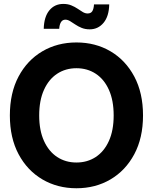

<svg xmlns="http://www.w3.org/2000/svg" viewBox="-20 -958 787 989"><path d="M373.7 11.7Q275.9 11.7 198.2 -34Q120.5 -79.7 75.6 -163.9Q30.8 -248.1 30.8 -363.3Q30.8 -479.5 75.6 -563.8Q120.5 -648.1 198.2 -693.7Q275.9 -739.3 373.7 -739.3Q471.7 -739.3 549.2 -693.7Q626.7 -648.1 671.7 -563.8Q716.7 -479.5 716.7 -363.3Q716.7 -247.8 671.7 -163.6Q626.7 -79.4 549.2 -33.9Q471.7 11.7 373.7 11.7ZM373.7 -120.9Q429.9 -120.9 473.2 -149.3Q516.5 -177.7 541 -232Q565.5 -286.2 565.5 -363.3Q565.5 -440.9 541 -495.3Q516.5 -549.8 473.2 -578.2Q429.9 -606.6 373.7 -606.6Q317.8 -606.6 274.5 -578.2Q231.2 -549.8 206.6 -495.3Q181.9 -440.9 181.9 -363.3Q181.9 -286.2 206.6 -232Q231.2 -177.7 274.5 -149.3Q317.8 -120.9 373.7 -120.9ZM442.2 -806.9Q419.1 -806.9 400.8 -814.3Q382.5 -821.8 367.8 -831.8Q353.1 -841.8 340.7 -849.3Q328.3 -856.7 316.8 -856.7Q301.8 -856.7 293.9 -843.6Q286.1 -830.5 285.1 -809.7H205.3Q206.8 -871.1 234 -904.4Q261.3 -937.8 306.2 -937.8Q329.5 -937.8 347.4 -930.3Q365.4 -922.9 379.7 -913.2Q394 -903.4 406.4 -896Q418.8 -888.6 431.3 -888.6Q448 -888.6 455.4 -900.3Q462.8 -912.1 464.2 -935.3H542.6Q541.4 -874 513.3 -840.4Q485.2 -806.9 442.2 -806.9Z"/></svg>

Font: Inter Khmer Looped
Style: Regular
Weight: 400
Designer: Rasmus Andersson, Sovichet Tep
Foundry: Anagata Design
Version: Version 1.000